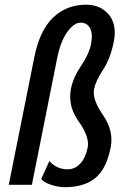

<svg xmlns="http://www.w3.org/2000/svg" viewBox="-20 -773 529 803"><path d="M317.4 -678.2Q290 -678.7 261.7 -639.6Q233.4 -600.6 219.2 -530.3L113.3 0H16.6L123 -531.2Q145.5 -645.5 201.7 -699.2Q257.8 -752.9 338.9 -753.4Q400.9 -753.4 435.5 -711.4Q469.7 -669.4 456.1 -599.6Q442.4 -529.3 411.1 -481.4Q379.9 -433.6 373.5 -400.9Q364.7 -358.4 410.6 -292Q456.5 -225.6 442.9 -156.2Q424.8 -65.4 377.9 -27.8Q331.1 9.8 252 9.8Q223.6 9.8 193.8 0Q164.1 -9.8 152.3 -24.4L186.5 -99.6Q216.3 -64.9 262.7 -64.9Q293.9 -64.9 315.9 -88.9Q337.9 -112.3 346.7 -156.2Q355.5 -200.2 308.6 -265.6Q233.4 -371.1 319.3 -498Q352.5 -546.9 360.8 -588.9Q369.1 -630.9 356.9 -654.3Q344.7 -678.2 317.4 -678.2Z"/></svg>

Font: RobotoCondensed-Italic
Style: Italic
Weight: 400
Designer: Google
Version: Version 1.200311; 2013